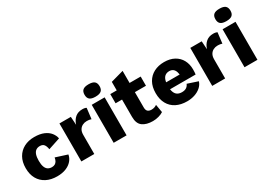

<svg xmlns="http://www.w3.org/2000/svg" viewBox="-9 -1449 3018 2188"><g transform="rotate(-30 1500.0 -355.5)"><path d="M295 -510Q370 -510 420 -488.5Q470 -467 498 -432Q526 -397 534 -355L377 -303Q370 -347 352.5 -368Q335 -389 300 -389Q269 -389 248 -374Q227 -359 216.5 -328Q206 -297 206 -248Q206 -199 217.5 -168.5Q229 -138 250.5 -124.5Q272 -111 301 -111Q325 -111 341.5 -120.5Q358 -130 368 -148Q378 -166 382 -192L535 -143Q528 -100 498 -65Q468 -30 418.5 -10Q369 10 302 10Q221 10 161 -21Q101 -52 68 -110Q35 -168 35 -250Q35 -332 68 -390Q101 -448 159.5 -479Q218 -510 295 -510Z M623 0V-500H773L780 -392Q798 -448 835 -479Q872 -510 928 -510Q947 -510 960 -507Q973 -504 981 -499L964 -359Q956 -362 941 -365Q926 -368 903 -368Q874 -368 848.5 -355Q823 -342 808 -316.5Q793 -291 793 -252V0Z M1218 -500V0H1048V-500ZM1133 -558Q1081 -558 1057.5 -577.5Q1034 -597 1034 -639Q1034 -682 1057.5 -701.5Q1081 -721 1133 -721Q1185 -721 1208.5 -701.5Q1232 -682 1232 -639Q1232 -597 1208.5 -577.5Q1185 -558 1133 -558Z M1546 -659V-178Q1546 -142 1563 -126.5Q1580 -111 1611 -111Q1634 -111 1651 -117Q1668 -123 1682 -133L1700 -28Q1675 -11 1637.5 -0.5Q1600 10 1561 10Q1476 10 1426.5 -26.5Q1377 -63 1377 -150V-612ZM1692 -500V-379H1292V-500Z M2012 10Q1930 10 1870 -20.5Q1810 -51 1777.5 -109.5Q1745 -168 1745 -250Q1745 -333 1778 -391Q1811 -449 1869.5 -479.5Q1928 -510 2004 -510Q2082 -510 2137 -479.5Q2192 -449 2221 -395.5Q2250 -342 2250 -273Q2250 -254 2249 -236.5Q2248 -219 2246 -207H1855V-298H2171L2090 -267Q2090 -307 2080.5 -334.5Q2071 -362 2052 -376.5Q2033 -391 2004 -391Q1973 -391 1951 -376Q1929 -361 1918 -329Q1907 -297 1907 -247Q1907 -198 1919.5 -167.5Q1932 -137 1955.5 -123.5Q1979 -110 2012 -110Q2048 -110 2071 -125Q2094 -140 2104 -167L2240 -122Q2226 -79 2191.5 -49.5Q2157 -20 2110.5 -5Q2064 10 2012 10Z M2345 0V-500H2495L2502 -392Q2520 -448 2557 -479Q2594 -510 2650 -510Q2669 -510 2682 -507Q2695 -504 2703 -499L2686 -359Q2678 -362 2663 -365Q2648 -368 2625 -368Q2596 -368 2570.5 -355Q2545 -342 2530 -316.5Q2515 -291 2515 -252V0Z M2940 -500V0H2770V-500ZM2855 -558Q2803 -558 2779.5 -577.5Q2756 -597 2756 -639Q2756 -682 2779.5 -701.5Q2803 -721 2855 -721Q2907 -721 2930.5 -701.5Q2954 -682 2954 -639Q2954 -597 2930.5 -577.5Q2907 -558 2855 -558Z"/></g></svg>

Font: Kantumruy Pro
Style: Bold
Weight: 700
Version: Version 1.002